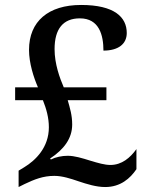

<svg xmlns="http://www.w3.org/2000/svg" viewBox="-20 -744 599 774"><path d="M404 10C466 10 505 -25 530 -62V-143C505 -108 471 -79 425 -79C402 -79 375 -87 345 -96C310 -107 280 -116 253 -116C230 -116 205 -111 185 -101L182 -105C238 -142 271 -186 271 -242C271 -280 262 -308 253 -340H409V-392H237C221 -429 200 -486 200 -546C200 -627 234 -670 302 -670C380 -670 397 -602 397 -540C456 -540 491 -566 491 -611C491 -675 441 -724 307 -724C175 -724 97 -658 97 -543C97 -489 116 -431 133 -392H41V-340H153C167 -305 177 -269 177 -231C177 -150 124 -98 78 -70L55 -56V10L79 -2C119 -21 154 -35 199 -35C231 -35 265 -24 297 -13C330 -2 368 10 404 10Z"/></svg>

Font: Noto Naskh Arabic UI Medium
Style: Regular
Weight: 500
Designer: Monotype Design Team, David Williams, Mohamad Dakak and Nizar Qandah
Foundry: Monotype Imaging Inc.
Version: Version 2.014